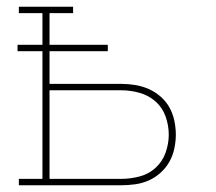

<svg xmlns="http://www.w3.org/2000/svg" viewBox="-20 -550 640 570"><path d="M36 0V-19H106V-398H32V-417H106V-511H36V-530H197V-511H127V-417H300V-398H127V-301H340Q361 -301 382 -297.5Q403 -294 422 -285.5Q441 -277 457 -263Q473 -249 483 -231Q493 -213 497.5 -192Q502 -171 502 -150Q502 -130 497.5 -109Q493 -88 483 -70Q473 -52 457 -37.5Q441 -23 422 -14.5Q403 -6 382 -3Q361 0 340 0ZM127 -19H340Q367 -19 394 -26Q421 -33 441.5 -51.5Q462 -70 471.5 -96.5Q481 -123 481 -150Q481 -178 471.5 -204.5Q462 -231 441.5 -249Q421 -267 394 -274.5Q367 -282 340 -282H127Z"/></svg>

Font: Iosevka Slab Thin Extended
Style: Regular
Weight: 100
Width: 7
Monospace: yes
Designer: Belleve Invis
Foundry: Belleve Invis
Version: Version 11.1.1; ttfautohint (v1.8.3)